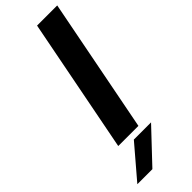

<svg xmlns="http://www.w3.org/2000/svg" viewBox="-312 -774 1010 1010"><g transform="rotate(-45 193.0 -268.5)"><path d="M90 0 236 -750H386L240 0ZM19 213 172 34H300L131 213Z"/></g></svg>

Font: Teachers
Style: Italic
Weight: 400
Italic angle: -11°
Designer: Alfredo Marco Pradil, Chank Diesel
Version: Version 1.001